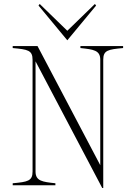

<svg xmlns="http://www.w3.org/2000/svg" viewBox="-20 -932 678 967"><path d="M385 -700V-690C451 -683 485 -679 485 -631V-100L169 -700H44V-690C120 -683 144 -679 144 -631V-68C144 -20 119 -16 44 -9V1H259V-9C194 -16 159 -20 159 -68V-623L495 15H500V-631C500 -679 524 -683 600 -690V-700ZM174 -904 319 -729 464 -904 458 -912 319 -777 180 -912Z"/></svg>

Font: Sprat Condensed Thin
Style: Regular
Weight: 100
Width: 3
Designer: Ethan Nakache
Foundry: Collletttivo
Version: Version 2.000;Glyphs 3.2 (3217)